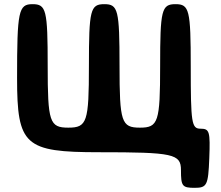

<svg xmlns="http://www.w3.org/2000/svg" viewBox="-20 -731 1061 922"><path d="M136 -711C69 -711 62 -678 62 -356C62 -33 98 0 456 0C813 0 849 8 849 86C849 163 855 171 915 171C974 171 980 158 985 29C990 -100 986 -113 943 -113C900 -113 896 -140 896 -412C896 -684 889 -711 823 -711C756 -711 749 -684 749 -415C749 -145 740 -118 652 -118C563 -118 554 -145 554 -415C554 -684 547 -711 481 -711C414 -711 407 -684 407 -415C407 -145 398 -118 308 -118C218 -118 209 -145 209 -415C209 -684 202 -711 136 -711Z"/></svg>

Font: Asimov Print
Style: A
Weight: 500
Designer: Google
Version: Version 2.000980: 2014